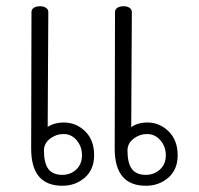

<svg xmlns="http://www.w3.org/2000/svg" viewBox="-20 -595 640 616"><path d="M282 -97Q282 -51 252 -25Q222 1 180 1Q80 1 80 -118L81 -556Q81 -565 88.5 -570Q96 -575 109 -575Q120 -575 127.5 -570Q135 -565 135 -556L133 -188Q155 -202 184 -202Q224 -202 253 -174Q282 -146 282 -97ZM550 -97Q550 -51 520 -25Q490 1 448 1Q348 1 348 -118L349 -556Q349 -565 356.5 -570Q364 -575 377 -575Q388 -575 395.5 -570Q403 -565 403 -556L401 -187Q422 -202 453 -202Q492 -202 521 -173.5Q550 -145 550 -97ZM243 -97Q243 -125 226 -145Q209 -165 184 -165Q160 -165 140.5 -150Q121 -135 121 -112Q121 -72 135 -53Q149 -34 180 -34Q206 -34 224.5 -51Q243 -68 243 -97ZM512 -97Q512 -125 494.5 -145Q477 -165 452 -165Q428 -165 408.5 -150Q389 -135 389 -112Q389 -72 403 -53Q417 -34 448 -34Q474 -34 493 -51Q512 -68 512 -97Z"/></svg>

Font: Mali Light
Style: Regular
Weight: 300
Designer: Kitiyaporn Chalermlarp | Katatrad Aksorn Co.,Ltd.
Foundry: Cadson Demak Co.,Ltd.
Version: Version 1.000; ttfautohint (v1.6)